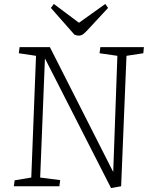

<svg xmlns="http://www.w3.org/2000/svg" viewBox="-20 -941 758 970"><path d="M552 -72 573 -659 483 -672 487 -703H707L704 -672L619 -659L592 0L541 9L207 -646L183 -44L284 -31L280 0H50L54 -30L138 -44L162 -659L75 -672L79 -703H232ZM237 -901 252 -921 379 -826 512 -921 526 -901 423 -790Q411 -777 401 -769Q391 -761 377 -761Q372 -761 366.5 -762.5Q361 -764 356 -766Z"/></svg>

Font: Literata 18pt ExtraLight
Style: Italic
Weight: 250
Italic angle: -2°
Designer: Latin by Veronika Burian and Jose Scaglione. Greek by Irene Vlachou. Cyrillic by Vera Evstafieva
Foundry: TypeTogether
Version: Version 3.103;gftools[0.9.29]